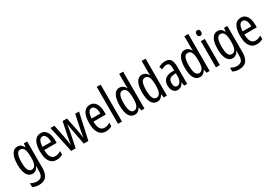

<svg xmlns="http://www.w3.org/2000/svg" viewBox="57 -1969 4880 3418"><g transform="rotate(-30 2497.0 -260.0)"><path d="M199 -547Q237 -547 265.5 -528Q294 -509 316 -466H321L330 -537H398V6Q398 118 350 179Q302 240 195 240Q158 240 127.5 232.5Q97 225 68 209V132Q136 168 193 168Q255 168 286 135.5Q317 103 317 25V9Q317 -8 318 -29.5Q319 -51 321 -75H317Q274 10 196 10Q123 10 82.5 -60Q42 -130 42 -266Q42 -406 84 -476.5Q126 -547 199 -547ZM216 -475Q169 -475 147 -421.5Q125 -368 125 -265Q125 -159 148 -110Q171 -61 219 -61Q317 -61 317 -245V-270Q317 -377 293 -426Q269 -475 216 -475Z M677 -546Q732 -546 768 -514.5Q804 -483 822 -429.5Q840 -376 840 -309V-253H585Q588 -59 704 -59Q733 -59 761.5 -68Q790 -77 820 -96V-24Q764 10 695 10Q627 10 585 -26.5Q543 -63 524 -125Q505 -187 505 -265Q505 -402 548.5 -474Q592 -546 677 -546ZM677 -480Q636 -480 613 -440Q590 -400 586 -317H764Q764 -361 755 -398Q746 -435 726.5 -457.5Q707 -480 677 -480Z M1190 -325Q1185 -354 1180.5 -384.5Q1176 -415 1172 -443H1170Q1166 -414 1161 -383Q1156 -352 1151 -325L1085 0H992L877 -537H958L1012 -269Q1020 -228 1027 -184.5Q1034 -141 1040 -98H1043Q1048 -134 1054 -176Q1060 -218 1070 -265L1126 -537H1216L1271 -264Q1277 -236 1284 -194Q1291 -152 1298 -98H1301Q1304 -138 1318 -212L1385 -537H1464L1346 0H1252Z M1688 -546Q1743 -546 1779 -514.5Q1815 -483 1833 -429.5Q1851 -376 1851 -309V-253H1596Q1599 -59 1715 -59Q1744 -59 1772.5 -68Q1801 -77 1831 -96V-24Q1775 10 1706 10Q1638 10 1596 -26.5Q1554 -63 1535 -125Q1516 -187 1516 -265Q1516 -402 1559.5 -474Q1603 -546 1688 -546ZM1688 -480Q1647 -480 1624 -440Q1601 -400 1597 -317H1775Q1775 -361 1766 -398Q1757 -435 1737.5 -457.5Q1718 -480 1688 -480Z M2037 0H1956V-760H2037Z M2300 10Q2223 10 2183 -61Q2143 -132 2143 -268Q2143 -402 2183 -474.5Q2223 -547 2297 -547Q2334 -547 2365.5 -526.5Q2397 -506 2417 -468H2421Q2418 -513 2418 -542V-760H2499V0H2434L2423 -68H2418Q2396 -30 2367.5 -10Q2339 10 2300 10ZM2319 -59Q2418 -59 2418 -244V-274Q2418 -378 2394 -426.5Q2370 -475 2317 -475Q2270 -475 2248 -422Q2226 -369 2226 -268Q2226 -59 2319 -59Z M2762 10Q2685 10 2645 -61Q2605 -132 2605 -268Q2605 -402 2645 -474.5Q2685 -547 2759 -547Q2796 -547 2827.5 -526.5Q2859 -506 2879 -468H2883Q2880 -513 2880 -542V-760H2961V0H2896L2885 -68H2880Q2858 -30 2829.5 -10Q2801 10 2762 10ZM2781 -59Q2880 -59 2880 -244V-274Q2880 -378 2856 -426.5Q2832 -475 2779 -475Q2732 -475 2710 -422Q2688 -369 2688 -268Q2688 -59 2781 -59Z M3238 -547Q3314 -547 3346 -499Q3378 -451 3378 -362V0H3316L3304 -74H3302Q3260 10 3179 10Q3138 10 3111 -12.5Q3084 -35 3071.5 -71.5Q3059 -108 3059 -150Q3059 -230 3105 -274Q3151 -318 3236 -322L3297 -325V-360Q3297 -422 3280 -451Q3263 -480 3225 -480Q3181 -480 3124 -447L3098 -508Q3161 -547 3238 -547ZM3250 -263Q3142 -257 3142 -152Q3142 -103 3159 -79.5Q3176 -56 3207 -56Q3249 -56 3273.5 -97.5Q3298 -139 3298 -212V-266Z M3640 10Q3563 10 3523 -61Q3483 -132 3483 -268Q3483 -402 3523 -474.5Q3563 -547 3637 -547Q3674 -547 3705.5 -526.5Q3737 -506 3757 -468H3761Q3758 -513 3758 -542V-760H3839V0H3774L3763 -68H3758Q3736 -30 3707.5 -10Q3679 10 3640 10ZM3659 -59Q3758 -59 3758 -244V-274Q3758 -378 3734 -426.5Q3710 -475 3657 -475Q3610 -475 3588 -422Q3566 -369 3566 -268Q3566 -59 3659 -59Z M4010 -739Q4056 -739 4056 -681Q4056 -624 4010 -624Q3988 -624 3975 -639Q3962 -654 3962 -681Q3962 -739 4010 -739ZM4049 -537V0H3968V-537Z M4313 -547Q4351 -547 4379.5 -528Q4408 -509 4430 -466H4435L4444 -537H4512V6Q4512 118 4464 179Q4416 240 4309 240Q4272 240 4241.5 232.5Q4211 225 4182 209V132Q4250 168 4307 168Q4369 168 4400 135.5Q4431 103 4431 25V9Q4431 -8 4432 -29.5Q4433 -51 4435 -75H4431Q4388 10 4310 10Q4237 10 4196.5 -60Q4156 -130 4156 -266Q4156 -406 4198 -476.5Q4240 -547 4313 -547ZM4330 -475Q4283 -475 4261 -421.5Q4239 -368 4239 -265Q4239 -159 4262 -110Q4285 -61 4333 -61Q4431 -61 4431 -245V-270Q4431 -377 4407 -426Q4383 -475 4330 -475Z M4791 -546Q4846 -546 4882 -514.5Q4918 -483 4936 -429.5Q4954 -376 4954 -309V-253H4699Q4702 -59 4818 -59Q4847 -59 4875.5 -68Q4904 -77 4934 -96V-24Q4878 10 4809 10Q4741 10 4699 -26.5Q4657 -63 4638 -125Q4619 -187 4619 -265Q4619 -402 4662.5 -474Q4706 -546 4791 -546ZM4791 -480Q4750 -480 4727 -440Q4704 -400 4700 -317H4878Q4878 -361 4869 -398Q4860 -435 4840.5 -457.5Q4821 -480 4791 -480Z"/></g></svg>

Font: Noto Sans Bengali ExtraCondensed
Style: Regular
Weight: 400
Width: 2
Designer: Jelle Bosma - Monotype Design Team
Foundry: Monotype Imaging Inc.
Version: Version 2.003; ttfautohint (v1.8.4.7-5d5b)